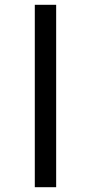

<svg xmlns="http://www.w3.org/2000/svg" viewBox="-20 -780 378 800"><path d="M125 0V-760H214V0Z"/></svg>

Font: Noto Serif Display SemiCondensed ExtraBold
Style: Regular
Weight: 800
Width: 4
Designer: Monotype Design Team
Foundry: Monotype Imaging Inc.
Version: Version 2.009